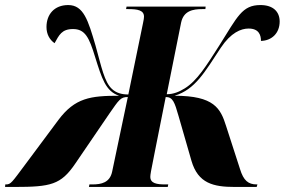

<svg xmlns="http://www.w3.org/2000/svg" viewBox="-71 -740 1127 760"><path d="M-51 0H-13C130 0 170 -9 226 -91L361 -289C400 -345 406 -356 435 -356L373 -61C364 -17 330 -10 295 -10H283L281 0H593L595 -10H583C550 -10 524 -14 524 -40C524 -49 526 -60 541 -135L585 -356C613 -356 620 -336 636 -280L687 -103C713 -14 774 0 858 0H945L948 -10H945C912 -10 893 -25 879 -71L824 -241C802 -311 777 -361 620 -361C702 -386 739 -454 803 -551C843 -611 883 -627 913 -627C954 -627 962 -601 962 -578C1004 -579 1036 -608 1036 -655C1036 -693 1011 -720 960 -720C887 -720 869 -674 797 -560C746 -480 709 -420 660 -390C639 -377 616 -367 589 -367L646 -651C656 -697 692 -704 730 -704H742L743 -714H430L428 -704H436C473 -704 499 -700 499 -674C499 -670 498 -661 495 -648L437 -366C411 -366 389 -372 372 -388C342 -416 331 -474 307 -560C278 -659 260 -720 199 -720C144 -720 113 -683 113 -633C113 -605 125 -583 145 -569C163 -601 173 -625 218 -625C266 -625 282 -591 305 -516C332 -430 347 -378 401 -361C287 -361 226 -353 160 -265L29 -89C-24 -18 -28 -10 -47 -10H-50Z"/></svg>

Font: Noto Serif Display Condensed Black
Style: Italic
Weight: 900
Width: 3
Italic angle: -12°
Designer: Monotype Design Team
Foundry: Monotype Imaging Inc.
Version: Version 2.009